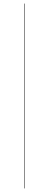

<svg xmlns="http://www.w3.org/2000/svg" viewBox="-20 -800 270 1070"><path d="M114 -780H116.5V250H114Z"/></svg>

Font: Bodoni* 72pt Fatface
Style: Regular
Weight: 900
Version: Version 2.3